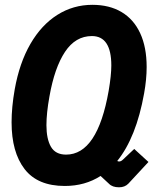

<svg xmlns="http://www.w3.org/2000/svg" viewBox="-20 -755 640 796"><path d="M28 -248Q28 -310.5 41 -384.5Q60.5 -494 106 -572.8Q151.5 -651.5 217.5 -693.2Q283.5 -735 363 -735Q433.5 -735 484 -705Q534.5 -675 561.2 -617.2Q588 -559.5 588 -477Q588 -426.5 577.5 -368Q545 -185.5 466 -87.5Q470 -85.5 474 -85.5Q482 -85.5 490.5 -94Q499 -102.5 500.5 -103.5L536.5 -137.5L595.5 -83.5L512 6.5Q497.5 21.5 473.5 21.5Q446 21.5 432 7L397 -25.5Q332.5 16 248.5 16Q136 16 82 -54Q28 -124 28 -248ZM430.5 -378.5Q441.5 -443 441.5 -483.5Q441.5 -605.5 361 -605.5Q293 -605.5 249.5 -540Q206 -474.5 185 -355Q172.5 -286 172.5 -236Q172.5 -179 191.2 -146.5Q210 -114 254 -114Q384 -114 430.5 -378.5Z"/></svg>

Font: JuliaMono ExtraBoldItalic
Style: Regular
Weight: 800
Italic angle: -9°
Monospace: yes
Designer: cormullion
Foundry: corm
Version: Version 0.049; ttfautohint (v1.8.4)